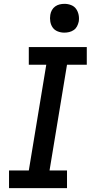

<svg xmlns="http://www.w3.org/2000/svg" viewBox="-20 -980 490 1000"><path d="M27 0V-92H130L221 -643H130V-735H432V-643H329L238 -92H329V0ZM315 -810Q297 -810 280.5 -816.5Q264 -823 254.5 -836.5Q245 -850 242 -867.5Q239 -885 242 -903Q244 -916 250.5 -927.5Q257 -939 267.5 -946.5Q278 -954 290.5 -957Q303 -960 316 -960Q334 -960 350.5 -953.5Q367 -947 376.5 -933.5Q386 -920 389.5 -902.5Q393 -885 390 -867Q387 -854 381 -842.5Q375 -831 364 -823.5Q353 -816 340.5 -813Q328 -810 315 -810Z"/></svg>

Font: Iosevka Etoile Semibold
Style: Italic
Weight: 600
Italic angle: -9°
Designer: Belleve Invis
Foundry: Belleve Invis
Version: Version 22.1.2; ttfautohint (v1.8.4)